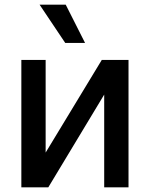

<svg xmlns="http://www.w3.org/2000/svg" viewBox="-20 -802 642 822"><path d="M175.4 -148.8V-545.5H71.4V0H186.8L426.1 -397V0H530.2V-545.5H415.8ZM149.5 -782 259.2 -618.3H344.1L261.4 -782Z"/></svg>

Font: Magic Ui Pro Medium
Style: Regular
Weight: 500
Designer: Stefan Endress, Andreas Faust
Version: Version 1.000;FEAKit 1.0